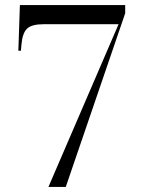

<svg xmlns="http://www.w3.org/2000/svg" viewBox="-20 -733 556 753"><path d="M170 0 445 -638H150Q105 -638 86.5 -621Q68 -604 64 -557L62 -534H52L58 -713H471V-681L238 0Z"/></svg>

Font: Noto Serif Display SemiCondensed
Style: Regular
Weight: 400
Width: 4
Designer: Monotype Design Team
Foundry: Monotype Imaging Inc.
Version: Version 2.009